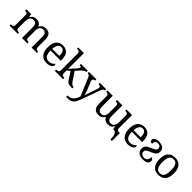

<svg xmlns="http://www.w3.org/2000/svg" viewBox="372 -2462 4403 4403"><g transform="rotate(45 2573.5 -260.0)"><path d="M296.9 -42V0H27.8V-42H41Q58.1 -42 72.3 -44.4Q86.4 -46.9 96.7 -54.4Q106.9 -62 112.5 -76.2Q118.2 -90.3 118.2 -113.8V-425.8Q118.2 -447.8 112.3 -461.2Q106.4 -474.6 96.2 -481.9Q85.9 -489.3 71.8 -491.7Q57.6 -494.1 41 -494.1H38.1V-536.1H194.8L208 -455.1H212.9Q228 -482.9 244.6 -500.7Q261.2 -518.6 280 -528.6Q298.8 -538.6 319.6 -542.2Q340.3 -545.9 363.8 -545.9Q388.2 -545.9 410.2 -541Q432.1 -536.1 450.9 -525.4Q469.7 -514.6 484.6 -497.3Q499.5 -480 508.8 -455.1H517.1Q532.2 -482.9 549.8 -500.7Q567.4 -518.6 587.2 -528.6Q606.9 -538.6 628.7 -542.2Q650.4 -545.9 673.8 -545.9Q711.9 -545.9 742.2 -534.4Q772.5 -522.9 793.5 -499.3Q814.5 -475.6 825.7 -438.5Q836.9 -401.4 836.9 -350.1V-113.8Q836.9 -90.3 842.8 -76.2Q848.6 -62 858.9 -54.4Q869.1 -46.9 883.3 -44.4Q897.5 -42 914.1 -42H917V0H743.2V-345.2Q743.2 -377.9 737.5 -403.3Q731.9 -428.7 719.5 -446.3Q707 -463.9 687 -472.9Q667 -481.9 638.2 -481.9Q606.9 -481.9 585.7 -470Q564.5 -458 551.3 -437.5Q538.1 -417 532.5 -390.1Q526.9 -363.3 526.9 -333V-113.8Q526.9 -90.3 532.7 -76.2Q538.6 -62 548.8 -54.4Q559.1 -46.9 573.2 -44.4Q587.4 -42 604 -42H606.9V0H433.1V-345.2Q433.1 -377.9 427.5 -403.3Q421.9 -428.7 409.4 -446.3Q397 -463.9 377 -472.9Q356.9 -481.9 328.1 -481.9Q295.4 -481.9 273.2 -468.8Q251 -455.6 237.3 -433.1Q223.6 -410.6 217.8 -381.3Q211.9 -352.1 211.9 -319.8V-108.9Q211.9 -86.9 218.5 -73.5Q225.1 -60.1 236.3 -53.2Q247.6 -46.4 262.5 -44.2Q277.3 -42 293.9 -42Z M1219.7 -492.2Q1164.1 -492.2 1134 -447Q1104 -401.9 1098.6 -314.9H1328.6Q1328.6 -354.5 1322.8 -387.2Q1316.9 -419.9 1304.2 -443.4Q1291.5 -466.8 1270.8 -479.5Q1250 -492.2 1219.7 -492.2ZM1231.9 9.8Q1177.7 9.8 1134.5 -8.5Q1091.3 -26.9 1061.5 -62Q1031.7 -97.2 1015.9 -148.2Q1000 -199.2 1000 -264.2Q1000 -404.3 1057.6 -475.1Q1115.2 -545.9 1221.7 -545.9Q1270 -545.9 1308.6 -530.8Q1347.2 -515.6 1374 -485.6Q1400.9 -455.6 1415.3 -410.9Q1429.7 -366.2 1429.7 -307.1V-261.2H1096.7Q1097.7 -206.5 1107.7 -167.2Q1117.7 -127.9 1136.5 -102.5Q1155.3 -77.1 1182.6 -65.2Q1210 -53.2 1245.6 -53.2Q1271.5 -53.2 1293.7 -59.1Q1315.9 -64.9 1334 -74.7Q1352.1 -84.5 1366 -96.9Q1379.9 -109.4 1388.7 -123Q1395.5 -120.1 1401.6 -110.8Q1407.7 -101.6 1407.7 -88.9Q1407.7 -73.7 1397 -56.4Q1386.2 -39.1 1364.3 -24.4Q1342.3 -9.8 1309.3 0Q1276.4 9.8 1231.9 9.8Z M1818.8 -321.8 1952.1 -124Q1978 -84 2003.7 -63Q2029.3 -42 2063 -42H2065.9V0H2051.8Q2008.3 0 1980.2 -2.7Q1952.1 -5.4 1931.6 -15.4Q1911.1 -25.4 1894 -44.7Q1877 -64 1856 -97.2L1755.9 -253.9L1682.1 -199.2V-108.9Q1682.1 -86.9 1688.7 -73.5Q1695.3 -60.1 1706.5 -53.2Q1717.8 -46.4 1732.7 -44.2Q1747.6 -42 1764.2 -42H1767.1V0H1498V-42H1505.9Q1522.9 -42 1537.8 -44.4Q1552.7 -46.9 1563.7 -54.4Q1574.7 -62 1581.3 -76.2Q1587.9 -90.3 1587.9 -113.8V-649.9Q1587.9 -671.9 1581.3 -685.3Q1574.7 -698.7 1563.5 -706.1Q1552.2 -713.4 1537.4 -715.6Q1522.5 -717.8 1505.9 -717.8H1498V-759.8H1682.1V-374Q1682.1 -360.4 1681.6 -339.1Q1681.2 -317.9 1680.2 -297.4Q1679.2 -273.9 1678.2 -248L1803.2 -384.8Q1819.3 -402.8 1829.8 -416.5Q1840.3 -430.2 1846.7 -440.4Q1853 -450.7 1855.5 -458.7Q1857.9 -466.8 1857.9 -474.1Q1857.9 -486.8 1845.9 -490.5Q1834 -494.1 1809.1 -494.1V-536.1H2029.8V-494.1Q1995.1 -494.1 1961.7 -469.7Q1928.2 -445.3 1889.2 -400.9Z M2629.9 -536.1V-494.1H2627Q2612.3 -494.1 2601.8 -491Q2591.3 -487.8 2582.8 -479Q2574.2 -470.2 2566.9 -455.1Q2559.6 -439.9 2550.8 -416L2398.9 3.9Q2381.3 52.2 2365.7 88.9Q2350.1 125.5 2333 151.6Q2315.9 177.7 2295.7 194.8Q2275.4 211.9 2249.5 222.2Q2223.6 232.4 2189.9 236.3Q2156.2 240.2 2111.8 240.2H2103V192.9Q2153.8 192.9 2190.4 177.7Q2227.1 162.6 2253.7 136.2Q2280.3 109.9 2298.1 74Q2315.9 38.1 2328.1 -3.9L2143.1 -440.9Q2136.2 -456.5 2129.9 -466.6Q2123.5 -476.6 2115.5 -482.9Q2107.4 -489.3 2096.9 -491.7Q2086.4 -494.1 2071.8 -494.1H2068.8V-536.1H2309.1V-494.1H2306.2Q2275.9 -494.1 2261 -482.4Q2246.1 -470.7 2246.1 -445.8Q2246.1 -437.5 2247.8 -429Q2249.5 -420.4 2253.9 -409.2L2327.1 -231Q2334 -213.9 2341.6 -193.6Q2349.1 -173.3 2355.7 -153.6Q2362.3 -133.8 2367.7 -116.2Q2373 -98.6 2375 -85.9H2377.9Q2383.3 -107.9 2392.8 -139.4Q2402.3 -170.9 2415 -207L2481.9 -401.9Q2486.3 -414.1 2488.5 -425.3Q2490.7 -436.5 2490.7 -444.8Q2490.7 -470.7 2474.4 -482.4Q2458 -494.1 2424.8 -494.1H2421.9V-536.1Z M3561.5 -45.9V210H3512.7L3507.8 137.2Q3505.4 99.1 3496.1 73Q3486.8 46.9 3473.4 30.8Q3460 14.6 3443.6 7.6Q3427.2 0.5 3410.6 0.5H3390.1L3377 -81.1H3372.1Q3356.9 -52.7 3340.3 -35.2Q3323.7 -17.6 3304.9 -7.6Q3286.1 2.4 3265.4 5.9Q3244.6 9.3 3221.2 9.3Q3197.3 9.3 3175 4.6Q3152.8 0 3134 -10.7Q3115.2 -21.5 3100.3 -38.8Q3085.4 -56.2 3076.2 -81.1H3067.9Q3052.7 -52.7 3035.2 -35.2Q3017.6 -17.6 2997.8 -7.6Q2978 2.4 2956.3 5.9Q2934.6 9.3 2911.1 9.3Q2873 9.3 2842.8 -2Q2812.5 -13.2 2791.5 -36.9Q2770.5 -60.5 2759.3 -97.7Q2748 -134.8 2748 -186V-422.4Q2748 -445.8 2742.2 -460Q2736.3 -474.1 2726.1 -481.7Q2715.8 -489.3 2701.7 -491.7Q2687.5 -494.1 2670.9 -494.1H2668V-536.1H2841.8V-191.4Q2841.8 -158.2 2847.4 -132.8Q2853 -107.4 2865.5 -89.8Q2877.9 -72.3 2897.9 -63.2Q2918 -54.2 2946.8 -54.2Q2978 -54.2 2999.3 -66.2Q3020.5 -78.1 3033.7 -98.6Q3046.9 -119.1 3052.5 -146Q3058.1 -172.9 3058.1 -203.1V-422.4Q3058.1 -445.8 3052.2 -460Q3046.4 -474.1 3036.1 -481.7Q3025.9 -489.3 3011.7 -491.7Q2997.6 -494.1 2981 -494.1H2978V-536.1H3151.9V-191.4Q3151.9 -158.2 3157.5 -132.8Q3163.1 -107.4 3175.5 -89.8Q3188 -72.3 3208 -63.2Q3228 -54.2 3256.8 -54.2Q3289.6 -54.2 3311.8 -67.4Q3334 -80.6 3347.7 -103Q3361.3 -125.5 3367.2 -155Q3373 -184.6 3373 -216.8V-427.7Q3373 -449.7 3366.5 -462.6Q3359.9 -475.6 3348.6 -482.7Q3337.4 -489.7 3322.5 -491.9Q3307.6 -494.1 3291 -494.1H3288.1V-536.1H3466.8V-111.8Q3466.8 -91.3 3472.4 -78.6Q3478 -65.9 3487.8 -58.8Q3497.6 -51.8 3510.5 -49.1Q3523.4 -46.4 3538.6 -45.9Z M3858.9 -492.2Q3803.2 -492.2 3773.2 -447Q3743.2 -401.9 3737.8 -314.9H3967.8Q3967.8 -354.5 3961.9 -387.2Q3956.1 -419.9 3943.4 -443.4Q3930.7 -466.8 3909.9 -479.5Q3889.2 -492.2 3858.9 -492.2ZM3871.1 9.8Q3816.9 9.8 3773.7 -8.5Q3730.5 -26.9 3700.7 -62Q3670.9 -97.2 3655 -148.2Q3639.2 -199.2 3639.2 -264.2Q3639.2 -404.3 3696.8 -475.1Q3754.4 -545.9 3860.8 -545.9Q3909.2 -545.9 3947.8 -530.8Q3986.3 -515.6 4013.2 -485.6Q4040 -455.6 4054.4 -410.9Q4068.8 -366.2 4068.8 -307.1V-261.2H3735.8Q3736.8 -206.5 3746.8 -167.2Q3756.8 -127.9 3775.6 -102.5Q3794.4 -77.1 3821.8 -65.2Q3849.1 -53.2 3884.8 -53.2Q3910.6 -53.2 3932.9 -59.1Q3955.1 -64.9 3973.1 -74.7Q3991.2 -84.5 4005.1 -96.9Q4019 -109.4 4027.8 -123Q4034.7 -120.1 4040.8 -110.8Q4046.9 -101.6 4046.9 -88.9Q4046.9 -73.7 4036.1 -56.4Q4025.4 -39.1 4003.4 -24.4Q3981.4 -9.8 3948.5 0Q3915.5 9.8 3871.1 9.8Z M4163.1 -147Q4163.1 -178.2 4171.9 -202.1Q4180.7 -226.1 4199 -245.1Q4217.3 -264.2 4245.6 -280.3Q4273.9 -296.4 4313.5 -313Q4346.7 -326.7 4370.4 -337.6Q4394 -348.6 4408.9 -360.4Q4423.8 -372.1 4430.7 -386Q4437.5 -399.9 4437.5 -418.9Q4437.5 -436.5 4432.1 -451.2Q4426.8 -465.8 4415.3 -476.6Q4403.8 -487.3 4385.7 -493.2Q4367.7 -499 4342.3 -499Q4297.9 -499 4277.1 -471.2Q4256.3 -443.4 4256.3 -393.1Q4221.2 -393.1 4202.6 -409.2Q4184.1 -425.3 4184.1 -453.1Q4184.1 -471.7 4193.4 -488.5Q4202.6 -505.4 4221.2 -517.8Q4239.7 -530.3 4266.8 -537.6Q4293.9 -544.9 4330.1 -544.9Q4372.6 -544.9 4407.2 -535.6Q4441.9 -526.4 4466.8 -508.5Q4491.7 -490.7 4505.1 -464.4Q4518.6 -438 4518.6 -403.8Q4518.6 -371.1 4509.3 -347.4Q4500 -323.7 4481.4 -304.9Q4462.9 -286.1 4434.3 -270.5Q4405.8 -254.9 4367.2 -237.8Q4330.6 -222.2 4306.9 -210Q4283.2 -197.8 4269.3 -186Q4255.4 -174.3 4249.8 -160.9Q4244.1 -147.5 4244.1 -128.9Q4244.1 -108.9 4251.5 -92Q4258.8 -75.2 4272.7 -63.2Q4286.6 -51.3 4307.1 -44.7Q4327.6 -38.1 4354.5 -38.1Q4384.8 -38.1 4405.5 -48.1Q4426.3 -58.1 4439 -75.4Q4451.7 -92.8 4457 -115.7Q4462.4 -138.7 4462.4 -165Q4471.2 -165 4482.2 -161.9Q4493.2 -158.7 4502.7 -150.9Q4512.2 -143.1 4518.8 -129.6Q4525.4 -116.2 4525.4 -96.2Q4525.4 -69.8 4513.7 -50Q4502 -30.3 4480.5 -16.8Q4459 -3.4 4428.5 3.2Q4397.9 9.8 4360.4 9.8Q4315.9 9.8 4279.5 0Q4243.2 -9.8 4217.3 -29.5Q4191.4 -49.3 4177.2 -78.6Q4163.1 -107.9 4163.1 -147Z M5092.3 -269Q5092.3 -127.9 5032.5 -59.1Q4972.7 9.8 4857.4 9.8Q4803.2 9.8 4760.3 -7.3Q4717.3 -24.4 4687.3 -59.1Q4657.2 -93.8 4641.4 -146.2Q4625.5 -198.7 4625.5 -269Q4625.5 -409.2 4684.8 -477.5Q4744.1 -545.9 4860.4 -545.9Q4914.6 -545.9 4957.5 -529.1Q5000.5 -512.2 5030.5 -477.8Q5060.5 -443.4 5076.4 -391.4Q5092.3 -339.4 5092.3 -269ZM4722.2 -269Q4722.2 -213.4 4729.5 -170.9Q4736.8 -128.4 4753.2 -99.9Q4769.5 -71.3 4795.7 -56.6Q4821.8 -42 4859.4 -42Q4897 -42 4922.9 -56.6Q4948.7 -71.3 4964.8 -99.9Q4981 -128.4 4988 -170.9Q4995.1 -213.4 4995.1 -269Q4995.1 -324.7 4987.8 -366.7Q4980.5 -408.7 4964.4 -436.8Q4948.2 -464.8 4922.1 -479Q4896 -493.2 4858.4 -493.2Q4820.8 -493.2 4794.9 -479Q4769 -464.8 4752.9 -436.8Q4736.8 -408.7 4729.5 -366.7Q4722.2 -324.7 4722.2 -269Z"/></g></svg>

Font: Noto Serif
Style: Regular
Weight: 400
Designer: Monotype Design team
Foundry: Monotype Imaging Inc.
Version: Version 1.02